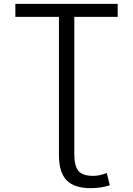

<svg xmlns="http://www.w3.org/2000/svg" viewBox="-20 -750 693 1000"><path d="M287 -662H60V-730H593V-662H367V53Q367 115 389 140.5Q411 166 465 166Q499 166 536 151L552 215Q504 230 453 230Q367 230 327 189Q287 148 287 57Z"/></svg>

Font: M PLUS 1p
Style: Regular
Weight: 400
Version: Version 1.062